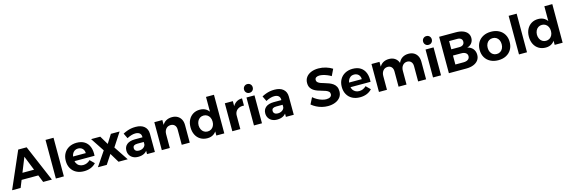

<svg xmlns="http://www.w3.org/2000/svg" viewBox="53 -2165 10548 3564"><g transform="rotate(-15 5327.0 -382.5)"><path d="M302 -700H464L762 0H594L378 -542L161 0H-3ZM167 -263H580V-140H167Z M838 -742H992V0H838Z M1497 -312Q1496 -349 1481.5 -375.5Q1467 -402 1440 -417Q1413 -432 1378 -432Q1339 -432 1310 -412Q1281 -392 1265 -357Q1249 -322 1249 -276Q1249 -224 1267 -187Q1285 -150 1318 -130Q1351 -110 1394 -110Q1472 -110 1530 -168L1611 -88Q1571 -43 1512.5 -19Q1454 5 1381 5Q1295 5 1232 -29Q1169 -63 1134.5 -124.5Q1100 -186 1100 -267Q1100 -350 1135 -411.5Q1170 -473 1232.5 -507Q1295 -541 1377 -542Q1472 -542 1532.5 -502.5Q1593 -463 1620.5 -391.5Q1648 -320 1641 -222H1227V-312Z M1659 -537H1835L1934 -371L2039 -537H2207L2036 -275L2219 0H2042L1934 -179L1816 0H1646L1832 -275Z M2468 -233Q2424 -233 2402 -218Q2380 -203 2380 -170Q2380 -138 2402.5 -119.5Q2425 -101 2464 -101Q2498 -101 2524.5 -112.5Q2551 -124 2568.5 -143.5Q2586 -163 2590 -189L2613 -103Q2590 -49 2541 -21Q2492 7 2421 7Q2364 7 2322.5 -15Q2281 -37 2258.5 -75Q2236 -113 2236 -161Q2236 -236 2289 -279Q2342 -322 2441 -323H2605V-233ZM2589 -333Q2589 -377 2560.5 -402Q2532 -427 2477 -427Q2441 -427 2400 -414.5Q2359 -402 2317 -379L2269 -479Q2309 -500 2347 -514Q2385 -528 2425 -535.5Q2465 -543 2512 -543Q2621 -543 2680 -492Q2739 -441 2740 -351L2741 0H2590Z M3257 -294Q3257 -347 3228.5 -377Q3200 -407 3151 -407Q3094 -406 3061 -366Q3028 -326 3028 -265H2989Q2989 -359 3016.5 -420.5Q3044 -482 3094.5 -512.5Q3145 -543 3214 -543Q3274 -543 3318.5 -517.5Q3363 -492 3387 -446Q3411 -400 3411 -337V0H3257ZM2874 -537H3028V0H2874Z M3748 -543Q3819 -543 3869 -509.5Q3919 -476 3946 -415Q3973 -354 3973 -270Q3973 -185 3946.5 -123Q3920 -61 3870.5 -27.5Q3821 6 3752 6Q3676 6 3618.5 -28.5Q3561 -63 3529.5 -125.5Q3498 -188 3498 -271Q3498 -352 3529.5 -413Q3561 -474 3617 -508.5Q3673 -543 3748 -543ZM3788 -420Q3748 -420 3717.5 -400.5Q3687 -381 3670 -346Q3653 -311 3652 -266Q3653 -222 3670 -187.5Q3687 -153 3717.5 -133.5Q3748 -114 3788 -114Q3827 -114 3857.5 -133.5Q3888 -153 3905 -187.5Q3922 -222 3922 -266Q3922 -312 3905 -346.5Q3888 -381 3857.5 -400.5Q3827 -420 3788 -420ZM3922 -742H4075V0H3922Z M4561 -404Q4507 -409 4466.5 -391Q4426 -373 4404.5 -339Q4383 -305 4383 -258L4344 -265Q4344 -353 4370.5 -415Q4397 -477 4446 -510Q4495 -543 4561 -543ZM4229 -537H4383V0H4229Z M4645 -537H4799V0H4645ZM4722 -774Q4759 -774 4782.5 -750Q4806 -726 4806 -690Q4806 -654 4782.5 -630Q4759 -606 4722 -606Q4687 -606 4663 -630Q4639 -654 4639 -690Q4639 -726 4663 -750Q4687 -774 4722 -774Z M5137 -233Q5093 -233 5071 -218Q5049 -203 5049 -170Q5049 -138 5071.5 -119.5Q5094 -101 5133 -101Q5167 -101 5193.5 -112.5Q5220 -124 5237.5 -143.5Q5255 -163 5259 -189L5282 -103Q5259 -49 5210 -21Q5161 7 5090 7Q5033 7 4991.5 -15Q4950 -37 4927.5 -75Q4905 -113 4905 -161Q4905 -236 4958 -279Q5011 -322 5110 -323H5274V-233ZM5258 -333Q5258 -377 5229.5 -402Q5201 -427 5146 -427Q5110 -427 5069 -414.5Q5028 -402 4986 -379L4938 -479Q4978 -500 5016 -514Q5054 -528 5094 -535.5Q5134 -543 5181 -543Q5290 -543 5349 -492Q5408 -441 5409 -351L5410 0H5259Z M6277 -510Q6240 -533 6200.5 -548.5Q6161 -564 6124.5 -572.5Q6088 -581 6059 -581Q6019 -581 5994.5 -565.5Q5970 -550 5970 -519Q5970 -490 5990.5 -471.5Q6011 -453 6044 -441.5Q6077 -430 6117 -418.5Q6157 -407 6196.5 -392Q6236 -377 6269.5 -353.5Q6303 -330 6322.5 -293.5Q6342 -257 6342 -203Q6342 -135 6306 -88Q6270 -41 6207.5 -16Q6145 9 6068 9Q6010 9 5954 -5Q5898 -19 5848.5 -44.5Q5799 -70 5759 -104L5822 -228Q5858 -196 5901.5 -172Q5945 -148 5989 -135Q6033 -122 6070 -122Q6119 -122 6146.5 -141Q6174 -160 6174 -195Q6174 -225 6154 -243Q6134 -261 6101 -273.5Q6068 -286 6028 -296.5Q5988 -307 5948 -321.5Q5908 -336 5875 -358.5Q5842 -381 5821.5 -416Q5801 -451 5801 -505Q5801 -569 5835 -615.5Q5869 -662 5930 -687.5Q5991 -713 6072 -713Q6146 -713 6216 -691.5Q6286 -670 6338 -636Z M6801 -312Q6800 -349 6785.5 -375.5Q6771 -402 6744 -417Q6717 -432 6682 -432Q6643 -432 6614 -412Q6585 -392 6569 -357Q6553 -322 6553 -276Q6553 -224 6571 -187Q6589 -150 6622 -130Q6655 -110 6698 -110Q6776 -110 6834 -168L6915 -88Q6875 -43 6816.5 -19Q6758 5 6685 5Q6599 5 6536 -29Q6473 -63 6438.5 -124.5Q6404 -186 6404 -267Q6404 -350 6439 -411.5Q6474 -473 6536.5 -507Q6599 -541 6681 -542Q6776 -542 6836.5 -502.5Q6897 -463 6924.5 -391.5Q6952 -320 6945 -222H6531V-312Z M7424 -294Q7424 -347 7396.5 -377.5Q7369 -408 7321 -408Q7265 -406 7233 -366Q7201 -326 7201 -265H7162Q7162 -359 7189 -420.5Q7216 -482 7265.5 -512.5Q7315 -543 7383 -543Q7443 -543 7486.5 -517.5Q7530 -492 7553.5 -446Q7577 -400 7577 -337V0H7424ZM7800 -294Q7800 -347 7772 -377.5Q7744 -408 7696 -408Q7641 -406 7609 -366Q7577 -326 7577 -265H7538Q7538 -359 7565 -420.5Q7592 -482 7641.5 -512.5Q7691 -543 7759 -543Q7819 -543 7862.5 -517.5Q7906 -492 7929.5 -446Q7953 -400 7953 -337V0H7800ZM7047 -537H7201V0H7047Z M8086 -537H8240V0H8086ZM8163 -774Q8200 -774 8223.5 -750Q8247 -726 8247 -690Q8247 -654 8223.5 -630Q8200 -606 8163 -606Q8128 -606 8104 -630Q8080 -654 8080 -690Q8080 -726 8104 -750Q8128 -774 8163 -774Z M8713 -700Q8790 -700 8846 -679Q8902 -658 8932.5 -618.5Q8963 -579 8963 -525Q8963 -468 8930.5 -426.5Q8898 -385 8842 -371Q8910 -358 8949 -310.5Q8988 -263 8988 -194Q8988 -134 8955.5 -90.5Q8923 -47 8864 -23.5Q8805 0 8724 0H8391V-700ZM8705 -417Q8749 -417 8775 -438.5Q8801 -460 8801 -498Q8801 -535 8775 -555.5Q8749 -576 8705 -575H8549V-417ZM8705 -125Q8761 -125 8793 -148Q8825 -171 8825 -213Q8825 -252 8793 -275Q8761 -298 8705 -297H8549V-125Z M9343 -542Q9429 -542 9494 -508Q9559 -474 9595 -412.5Q9631 -351 9631 -269Q9631 -187 9595 -125Q9559 -63 9494 -29Q9429 5 9343 5Q9257 5 9191.5 -29Q9126 -63 9090 -125Q9054 -187 9054 -269Q9054 -351 9090 -412.5Q9126 -474 9191.5 -508Q9257 -542 9343 -542ZM9343 -419Q9303 -419 9272.5 -400Q9242 -381 9225 -346.5Q9208 -312 9208 -267Q9208 -222 9225 -187.5Q9242 -153 9272.5 -133.5Q9303 -114 9343 -114Q9383 -114 9413 -133.5Q9443 -153 9460 -187.5Q9477 -222 9477 -267Q9477 -312 9460 -346.5Q9443 -381 9413 -400Q9383 -419 9343 -419Z M9738 -742H9892V0H9738Z M10250 -543Q10321 -543 10371 -509.5Q10421 -476 10448 -415Q10475 -354 10475 -270Q10475 -185 10448.5 -123Q10422 -61 10372.5 -27.5Q10323 6 10254 6Q10178 6 10120.5 -28.5Q10063 -63 10031.5 -125.5Q10000 -188 10000 -271Q10000 -352 10031.5 -413Q10063 -474 10119 -508.5Q10175 -543 10250 -543ZM10290 -420Q10250 -420 10219.5 -400.5Q10189 -381 10172 -346Q10155 -311 10154 -266Q10155 -222 10172 -187.5Q10189 -153 10219.5 -133.5Q10250 -114 10290 -114Q10329 -114 10359.5 -133.5Q10390 -153 10407 -187.5Q10424 -222 10424 -266Q10424 -312 10407 -346.5Q10390 -381 10359.5 -400.5Q10329 -420 10290 -420ZM10424 -742H10577V0H10424Z"/></g></svg>

Font: Alexandria SemiBold
Style: Regular
Weight: 600
Designer: Mohamed Gaber
Foundry: Kief Type Foundry
Version: Version 5.100